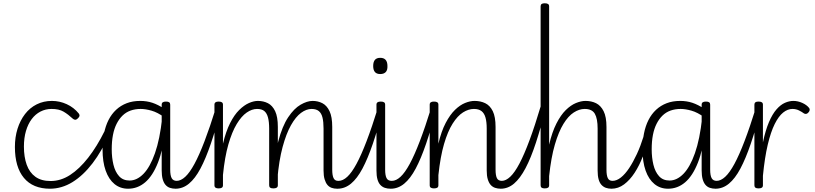

<svg xmlns="http://www.w3.org/2000/svg" viewBox="-20 -1135 4972 1172"><path d="M286 17Q181 17 126 -49Q71 -115 71 -238Q71 -298 87 -349Q103 -400 132.5 -438.5Q162 -477 204 -498Q246 -519 297 -519Q344 -519 387.5 -499Q431 -479 461 -442Q466 -435 465.5 -428.5Q465 -422 456 -413Q447 -404 439.5 -404Q432 -404 425 -410Q396 -437 368 -453.5Q340 -470 295 -470Q258 -470 227 -454Q196 -438 173.5 -408Q151 -378 138.5 -335.5Q126 -293 126 -240Q126 -177 143 -129.5Q160 -82 196 -56Q232 -30 289 -30Q300 -30 305 -23Q310 -16 309.5 -6.5Q309 3 303 10Q297 17 286 17Z M284 17Q275 17 270.5 10Q266 3 266.5 -6.5Q267 -16 272.5 -23Q278 -30 289 -30Q351 -30 408 -67Q465 -104 518.5 -172.5Q572 -241 619 -336Q623 -343 631.5 -341.5Q640 -340 645.5 -333Q651 -326 647 -317Q602 -213 545 -138.5Q488 -64 422.5 -23.5Q357 17 284 17Z M762 17Q714 17 679 -11.5Q644 -40 625 -93.5Q606 -147 606 -223Q606 -275 615 -320.5Q624 -366 642.5 -402.5Q661 -439 689 -465Q717 -491 753.5 -505Q790 -519 836 -519Q876 -519 910.5 -507.5Q945 -496 983 -471V-419Q942 -449 905 -459.5Q868 -470 839 -470Q805 -470 777 -460Q749 -450 728 -429.5Q707 -409 692 -379.5Q677 -350 669.5 -311Q662 -272 662 -224Q662 -173 672.5 -129.5Q683 -86 707 -59.5Q731 -33 771 -33Q816 -33 856 -74Q896 -115 926 -200Q956 -285 970 -416L990 -349Q976 -223 944 -142Q912 -61 866 -22Q820 17 762 17ZM1053 17Q1033 17 1017 11.5Q1001 6 990 -7Q979 -20 973 -41.5Q967 -63 967 -95V-496Q967 -506 973.5 -510.5Q980 -515 993 -515Q1007 -515 1013 -510.5Q1019 -506 1019 -496V-100Q1019 -64 1028 -47.5Q1037 -31 1059 -31Q1069 -31 1073.5 -23.5Q1078 -16 1077.5 -7Q1077 2 1071 9.5Q1065 17 1053 17Z M1051 17Q1041 17 1035.5 9.5Q1030 2 1030.5 -7Q1031 -16 1038 -23.5Q1045 -31 1058 -31Q1084 -31 1111 -56Q1138 -81 1167 -134.5Q1196 -188 1228.5 -273Q1261 -358 1298 -477Q1301 -487 1309.5 -488.5Q1318 -490 1325 -485Q1332 -480 1329 -469Q1298 -349 1267 -258Q1236 -167 1203.5 -106Q1171 -45 1133.5 -14Q1096 17 1051 17Z M2038 17Q2019 17 2004 11.5Q1989 6 1978.5 -6.5Q1968 -19 1961.5 -40.5Q1955 -62 1955 -94V-350Q1955 -391 1948.5 -417.5Q1942 -444 1926 -457Q1910 -470 1882 -470Q1850 -470 1817.5 -446Q1785 -422 1756 -370.5Q1727 -319 1705 -237.5Q1683 -156 1673 -41L1652 -40Q1654 -179 1678.5 -272Q1703 -365 1739 -419Q1775 -473 1815 -496Q1855 -519 1888 -519Q1921 -519 1948 -505Q1975 -491 1991.5 -456.5Q2008 -422 2008 -360V-99Q2008 -65 2016 -48Q2024 -31 2044 -31Q2053 -31 2057.5 -23.5Q2062 -16 2061.5 -7Q2061 2 2055 9.5Q2049 17 2038 17ZM1314 15Q1302 15 1295.5 10.5Q1289 6 1289 -4V-496Q1289 -506 1295.5 -510.5Q1302 -515 1314 -515Q1328 -515 1334.5 -510.5Q1341 -506 1341 -496V-258Q1359 -333 1384.5 -383.5Q1410 -434 1440 -463.5Q1470 -493 1499.5 -506Q1529 -519 1554 -519Q1588 -519 1615.5 -505Q1643 -491 1659.5 -456.5Q1676 -422 1676 -360V-4Q1676 6 1669 10.5Q1662 15 1649 15Q1635 15 1629 10.5Q1623 6 1623 -4V-350Q1623 -391 1616 -417.5Q1609 -444 1593.5 -457Q1578 -470 1549 -470Q1518 -470 1486 -448Q1454 -426 1425 -378Q1396 -330 1374 -253.5Q1352 -177 1341 -67V-4Q1341 6 1334.5 10.5Q1328 15 1314 15Z M2040 17Q2030 17 2024.5 9.5Q2019 2 2019.5 -7Q2020 -16 2027 -23.5Q2034 -31 2047 -31Q2073 -31 2100 -56Q2127 -81 2156 -134.5Q2185 -188 2217.5 -273Q2250 -358 2287 -477Q2290 -487 2298.5 -488.5Q2307 -490 2314 -485Q2321 -480 2318 -469Q2287 -349 2256 -258Q2225 -167 2192.5 -106Q2160 -45 2122.5 -14Q2085 17 2040 17Z M2365 17Q2345 17 2329 11.5Q2313 6 2301.5 -6.5Q2290 -19 2284 -40.5Q2278 -62 2278 -94V-496Q2278 -506 2284.5 -510.5Q2291 -515 2304 -515Q2318 -515 2324.5 -510.5Q2331 -506 2331 -496V-99Q2331 -65 2339.5 -48Q2348 -31 2371 -31Q2381 -31 2385.5 -23.5Q2390 -16 2389.5 -7Q2389 2 2383 9.5Q2377 17 2365 17ZM2301 -683Q2279 -683 2268.5 -695.5Q2258 -708 2258 -732Q2258 -757 2268.5 -769.5Q2279 -782 2301 -782Q2323 -782 2334 -769.5Q2345 -757 2345 -732Q2346 -707 2334.5 -695Q2323 -683 2301 -683Z M2365 17Q2355 17 2349.5 9.5Q2344 2 2344.5 -7Q2345 -16 2352 -23.5Q2359 -31 2372 -31Q2398 -31 2425 -56Q2452 -81 2481 -134.5Q2510 -188 2542.5 -273Q2575 -358 2612 -477Q2615 -487 2623.5 -488.5Q2632 -490 2639 -485Q2646 -480 2643 -469Q2612 -349 2581 -258Q2550 -167 2517.5 -106Q2485 -45 2447.5 -14Q2410 17 2365 17Z M3038 17Q3018 17 3002 11.5Q2986 6 2975 -6.5Q2964 -19 2957.5 -40.5Q2951 -62 2951 -94V-350Q2951 -391 2943.5 -417.5Q2936 -444 2919 -457Q2902 -470 2873 -470Q2840 -470 2806.5 -449Q2773 -428 2743 -380.5Q2713 -333 2690.5 -256Q2668 -179 2656 -66V-4Q2656 6 2649.5 10.5Q2643 15 2629 15Q2616 15 2609.5 10.5Q2603 6 2603 -4V-496Q2603 -506 2609.5 -510.5Q2616 -515 2629 -515Q2643 -515 2649.5 -510.5Q2656 -506 2656 -496V-258Q2674 -334 2700.5 -384.5Q2727 -435 2757.5 -464.5Q2788 -494 2819 -506.5Q2850 -519 2877 -519Q2913 -519 2942 -505Q2971 -491 2988 -456.5Q3005 -422 3005 -360V-99Q3005 -65 3013 -48Q3021 -31 3044 -31Q3054 -31 3058.5 -23.5Q3063 -16 3062.5 -7Q3062 2 3056 9.5Q3050 17 3038 17Z M3036 17Q3026 17 3020.5 9.5Q3015 2 3015.5 -7Q3016 -16 3023 -23.5Q3030 -31 3043 -31Q3068 -31 3095 -56.5Q3122 -82 3151 -137Q3180 -192 3212.5 -279.5Q3245 -367 3282 -491Q3284 -500 3293 -502Q3302 -504 3309.5 -499Q3317 -494 3314 -482Q3282 -358 3251.5 -264.5Q3221 -171 3188 -108.5Q3155 -46 3118 -14.5Q3081 17 3036 17Z M3713 17Q3694 17 3678.5 11.5Q3663 6 3651.5 -6.5Q3640 -19 3634 -40.5Q3628 -62 3628 -94V-350Q3628 -411 3611 -440.5Q3594 -470 3549 -470Q3516 -470 3482.5 -448.5Q3449 -427 3419.5 -379Q3390 -331 3367 -252.5Q3344 -174 3332 -60V-4Q3332 6 3325.5 10.5Q3319 15 3305 15Q3292 15 3286 10.5Q3280 6 3280 -4V-1096Q3280 -1106 3286 -1110.5Q3292 -1115 3305 -1115Q3319 -1115 3325.5 -1110.5Q3332 -1106 3332 -1096V-252Q3350 -329 3376.5 -381Q3403 -433 3433.5 -463Q3464 -493 3495.5 -506Q3527 -519 3554 -519Q3590 -519 3618.5 -505Q3647 -491 3664.5 -456.5Q3682 -422 3682 -360V-99Q3682 -65 3690 -48Q3698 -31 3719 -31Q3730 -31 3735.5 -23.5Q3741 -16 3740.5 -7Q3740 2 3733 9.5Q3726 17 3713 17Z M3712 17Q3702 17 3696.5 9.5Q3691 2 3691.5 -7Q3692 -16 3699 -23.5Q3706 -31 3719 -31Q3744 -31 3770 -51.5Q3796 -72 3820.5 -109Q3845 -146 3867.5 -194.5Q3890 -243 3908 -301Q3911 -310 3919 -311.5Q3927 -313 3933.5 -308.5Q3940 -304 3938 -293Q3925 -236 3904 -180.5Q3883 -125 3854 -80.5Q3825 -36 3789.5 -9.5Q3754 17 3712 17Z M4058 17Q4010 17 3975 -11.5Q3940 -40 3921 -93.5Q3902 -147 3902 -223Q3902 -275 3911 -320.5Q3920 -366 3938.5 -402.5Q3957 -439 3985 -465Q4013 -491 4049.5 -505Q4086 -519 4132 -519Q4172 -519 4206.5 -507.5Q4241 -496 4279 -471V-419Q4238 -449 4201 -459.5Q4164 -470 4135 -470Q4101 -470 4073 -460Q4045 -450 4024 -429.5Q4003 -409 3988 -379.5Q3973 -350 3965.5 -311Q3958 -272 3958 -224Q3958 -173 3968.5 -129.5Q3979 -86 4003 -59.5Q4027 -33 4067 -33Q4112 -33 4152 -74Q4192 -115 4222 -200Q4252 -285 4266 -416L4286 -349Q4272 -223 4240 -142Q4208 -61 4162 -22Q4116 17 4058 17ZM4349 17Q4329 17 4313 11.5Q4297 6 4286 -7Q4275 -20 4269 -41.5Q4263 -63 4263 -95V-496Q4263 -506 4269.5 -510.5Q4276 -515 4289 -515Q4303 -515 4309 -510.5Q4315 -506 4315 -496V-100Q4315 -64 4324 -47.5Q4333 -31 4355 -31Q4365 -31 4369.5 -23.5Q4374 -16 4373.5 -7Q4373 2 4367 9.5Q4361 17 4349 17Z M4347 17Q4337 17 4331.5 9.5Q4326 2 4326.5 -7Q4327 -16 4334 -23.5Q4341 -31 4354 -31Q4380 -31 4407 -56Q4434 -81 4463 -134.5Q4492 -188 4524.5 -273Q4557 -358 4594 -477Q4597 -487 4605.5 -488.5Q4614 -490 4621 -485Q4628 -480 4625 -469Q4594 -349 4563 -258Q4532 -167 4499.5 -106Q4467 -45 4429.5 -14Q4392 17 4347 17Z M4610 15Q4597 15 4591 10.5Q4585 6 4585 -4V-496Q4585 -506 4591 -510.5Q4597 -515 4610 -515Q4624 -515 4630.5 -510.5Q4637 -506 4637 -496V-266Q4653 -341 4674 -390Q4695 -439 4720 -467.5Q4745 -496 4771.5 -507.5Q4798 -519 4823 -519Q4850 -519 4877 -507Q4904 -495 4919 -476Q4923 -471 4922.5 -464Q4922 -457 4916 -450Q4910 -442 4902 -440Q4894 -438 4887 -443Q4875 -452 4857 -461Q4839 -470 4817 -470Q4788 -470 4760.5 -448Q4733 -426 4709 -378Q4685 -330 4666.5 -252Q4648 -174 4637 -62V-4Q4637 6 4630.5 10.5Q4624 15 4610 15Z"/></svg>

Font: Playwrite FR Moderne ExtraLight
Style: Regular
Weight: 250
Version: Version 1.002